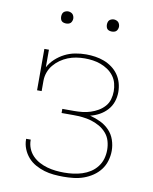

<svg xmlns="http://www.w3.org/2000/svg" viewBox="-81 -758 661 827"><g transform="rotate(10 250.0 -344.5)"><path d="M253 8Q232 8 210.5 6Q189 4 169 -2Q149 -8 130 -18.5Q111 -29 97 -45Q83 -61 75 -81Q67 -101 67 -122V-125H87V-123Q87 -104 94 -86.5Q101 -69 114 -55.5Q127 -42 144 -33Q161 -24 179 -19Q197 -14 215.5 -12Q234 -10 253 -10Q273 -10 292.5 -12.5Q312 -15 331 -21Q350 -27 366.5 -37.5Q383 -48 395.5 -64Q408 -80 413.5 -99Q419 -118 419 -138Q419 -158 413.5 -177Q408 -196 395 -211Q382 -226 364.5 -236Q347 -246 328 -251.5Q309 -257 289.5 -259Q270 -261 250 -261H198V-279H250Q268 -279 286 -281Q304 -283 321 -288.5Q338 -294 353.5 -303Q369 -312 381 -325.5Q393 -339 398 -356.5Q403 -374 403 -392Q403 -409 398.5 -426.5Q394 -444 383 -458.5Q372 -473 357 -483Q342 -493 325.5 -499Q309 -505 291.5 -507.5Q274 -510 256 -510Q237 -510 218.5 -507Q200 -504 182.5 -497Q165 -490 149.5 -479Q134 -468 122 -453.5Q110 -439 103.5 -421Q97 -403 97 -384V-339H77V-520H97V-443Q108 -464 126 -480.5Q144 -497 165.5 -508Q187 -519 211 -523.5Q235 -528 259 -528Q279 -528 299 -525Q319 -522 337.5 -515Q356 -508 372.5 -496Q389 -484 400.5 -467.5Q412 -451 417.5 -431.5Q423 -412 423 -392Q423 -370 416 -349.5Q409 -329 394.5 -313Q380 -297 361 -286.5Q342 -276 321 -271Q345 -265 367 -254.5Q389 -244 406 -226.5Q423 -209 431 -185.5Q439 -162 439 -138Q439 -116 432.5 -94Q426 -72 412.5 -54.5Q399 -37 380.5 -24.5Q362 -12 341 -4.5Q320 3 297.5 5.5Q275 8 253 8ZM350 -644Q345 -644 339.5 -645.5Q334 -647 330.5 -650.5Q327 -654 325.5 -659.5Q324 -665 324 -670Q324 -675 325.5 -680.5Q327 -686 330.5 -689.5Q334 -693 339.5 -695Q345 -697 350 -697Q355 -697 360.5 -695Q366 -693 369.5 -689.5Q373 -686 375 -680.5Q377 -675 377 -670Q377 -665 375 -659.5Q373 -654 369.5 -650.5Q366 -647 360.5 -645.5Q355 -644 350 -644ZM150 -644Q145 -644 139.5 -645.5Q134 -647 130.5 -650.5Q127 -654 125.5 -659.5Q124 -665 124 -670Q124 -675 125.5 -680.5Q127 -686 130.5 -689.5Q134 -693 139.5 -695Q145 -697 150 -697Q155 -697 160.5 -695Q166 -693 169.5 -689.5Q173 -686 175 -680.5Q177 -675 177 -670Q177 -665 175 -659.5Q173 -654 169.5 -650.5Q166 -647 160.5 -645.5Q155 -644 150 -644Z"/></g></svg>

Font: Iosevka Curly Slab Thin
Style: Regular
Weight: 100
Monospace: yes
Designer: Belleve Invis
Foundry: Belleve Invis
Version: Version 22.1.2; ttfautohint (v1.8.4)